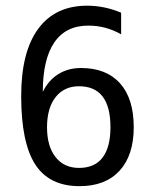

<svg xmlns="http://www.w3.org/2000/svg" viewBox="-20 -636 540 668"><path d="M401.4 -591.8V-516.6Q376 -531.2 347.2 -539.1Q318.4 -546.9 287.1 -546.9Q209 -546.9 168.9 -488.3Q128.9 -429.7 128.9 -316.4Q148.4 -356.4 182.6 -377.9Q216.8 -399.4 261.7 -399.4Q349.6 -399.4 397.5 -346.2Q445.3 -293 445.3 -193.4Q445.3 -95.7 396 -42Q346.7 11.7 256.8 11.7Q151.4 11.7 102.5 -64Q53.7 -139.6 53.7 -301.8Q53.7 -455.1 112.8 -535.6Q171.9 -616.2 283.2 -616.2Q313.5 -616.2 343.8 -609.9Q374 -603.5 401.4 -591.8ZM254.9 -335.9Q203.1 -335.9 173.3 -297.9Q143.6 -259.8 143.6 -193.4Q143.6 -127 173.3 -89.4Q203.1 -51.8 254.9 -51.8Q309.6 -51.8 336.9 -87.9Q364.3 -124 364.3 -193.4Q364.3 -264.6 336.9 -300.3Q309.6 -335.9 254.9 -335.9Z"/></svg>

Font: BabelStone Irk Bitig Colour
Style: Regular
Weight: 400
Designer: Andrew West
Foundry: BabelStone
Version: Version 1.03 June 7, 2023